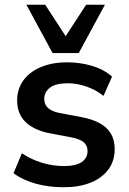

<svg xmlns="http://www.w3.org/2000/svg" viewBox="-20 -777 541 807"><path d="M248 10Q183 10 128.5 -5.5Q74 -21 37 -49L72 -133Q110 -107 156 -93Q202 -79 249 -79Q299 -79 323.5 -96Q348 -113 348 -142Q348 -165 332.5 -178.5Q317 -192 283 -199L183 -218Q119 -232 85.5 -266Q52 -300 52 -355Q52 -402 77.5 -438Q103 -474 150.5 -494.5Q198 -515 262 -515Q318 -515 367.5 -500Q417 -485 451 -455L415 -374Q384 -399 344 -413Q304 -427 266 -427Q214 -427 190 -408.5Q166 -390 166 -361Q166 -339 180.5 -324.5Q195 -310 226 -303L326 -284Q393 -271 427.5 -238.5Q462 -206 462 -150Q462 -100 435 -64Q408 -28 360 -9Q312 10 248 10ZM201 -554 91 -757H170L256 -625L342 -757H421L311 -554Z"/></svg>

Font: Mulish ExtraLight
Style: Regular
Weight: 200
Designer: Vernon Adams
Foundry: Vernon Adams
Version: Version 3.603